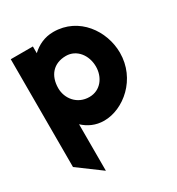

<svg xmlns="http://www.w3.org/2000/svg" viewBox="-164 -567 820 887"><g transform="rotate(-30 246.5 -123.5)"><path d="M19 124 142 215V-33C170 -7 206 11 252 11C355 11 471 -85 471 -225C471 -341 388 -462 252 -462C205 -462 167 -443 137 -415V-451H19ZM142 -225C142 -292 180 -337 247 -337C303 -337 343 -287 343 -225C343 -169 307 -118 247 -118C182 -118 142 -170 142 -225Z"/></g></svg>

Font: Charger Sport
Style: UltNrw
Weight: 1000
Designer: Jasper
Foundry: Cannot Into Space Fonts
Version: Version 1.1